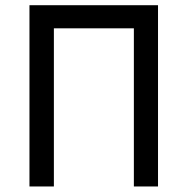

<svg xmlns="http://www.w3.org/2000/svg" viewBox="-20 -710 706 722"><path d="M483.4 -603.5H182.6V-8.8H164.1H161.1H158.2H148.4H138.7H132.8H126H117.2H109.4H90.8V-690.4H574.2V-8.8H556.6H553.7H550.8H540H530.3H523.4H516.6H508.8H501H483.4Z"/></svg>

Font: LeFont
Style: Default
Weight: 400
Designer: Leryon MEDIA
Version: Version 1.0